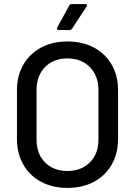

<svg xmlns="http://www.w3.org/2000/svg" viewBox="-20 -911 662 940"><path d="M63 -231V-469Q63 -540 94 -594Q125 -648 181 -678Q237 -708 310 -708Q384 -708 440 -678Q496 -648 527 -594Q558 -540 558 -469V-231Q558 -160 527 -105.5Q496 -51 440 -21Q384 9 310 9Q237 9 181 -21Q125 -51 94 -105.5Q63 -160 63 -231ZM462 -227V-470Q462 -540 420 -582.5Q378 -625 310 -625Q242 -625 200.5 -582.5Q159 -540 159 -470V-227Q159 -158 200.5 -116Q242 -74 310 -74Q378 -74 420 -116Q462 -158 462 -227ZM260 -776 319 -884Q322 -891 331 -891H398Q404 -891 405.5 -887.5Q407 -884 404 -879L333 -771Q328 -764 321 -764H268Q262 -764 259.5 -767.5Q257 -771 260 -776Z"/></svg>

Font: Amber EN Medium
Style: Regular
Weight: 500
Designer: Jeremy Tribby
Foundry: Tribby Type Co.
Version: Version 1.403 November 24, 2021